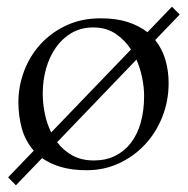

<svg xmlns="http://www.w3.org/2000/svg" viewBox="-20 -492 555 566"><path d="M34.2 -190.9Q34.2 -237.3 50.8 -281.7Q67.4 -326.2 98.6 -360.8Q129.9 -395.5 174.8 -416.7Q219.7 -438 276.9 -438Q322.8 -438 356.7 -427Q390.6 -416 414.6 -397L486.8 -472.2L509.8 -449.2L437.5 -374Q458 -348.1 467.5 -315.9Q477.1 -283.7 477.1 -247.1Q477.1 -194.3 458.5 -147.5Q439.9 -100.6 407.2 -65.7Q374.5 -30.8 330.6 -10.5Q286.6 9.8 235.8 9.8Q191.9 9.8 159.7 0.2Q127.4 -9.3 104 -25.9L26.9 54.2L3.9 30.8L79.6 -47.9Q54.7 -76.2 44.4 -113.3Q34.2 -150.4 34.2 -190.9ZM254.9 -411.1Q218.8 -411.1 190.9 -394.8Q163.1 -378.4 144.3 -351.3Q125.5 -324.2 115.7 -289.3Q106 -254.4 106 -216.8Q106 -186.5 112.1 -157Q118.2 -127.4 130.9 -101.6L366.2 -346.2Q347.7 -374.5 320.3 -392.8Q293 -411.1 254.9 -411.1ZM404.8 -209Q404.8 -234.4 399.2 -262.2Q393.6 -290 382.3 -316.4L148.4 -72.8Q167 -48.3 193.6 -33.7Q220.2 -19 256.8 -19Q292 -19 319.3 -32.5Q346.7 -45.9 365.7 -70.6Q384.8 -95.2 394.8 -130.4Q404.8 -165.5 404.8 -209Z"/></svg>

Font: Simonetta
Style: Regular
Weight: 400
Version: Version 1.004